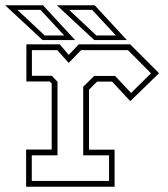

<svg xmlns="http://www.w3.org/2000/svg" viewBox="-44 -708 638 728"><path d="M55 0V-141H152V-391.5L144.5 -399H56V-540H182.5L216.5 -500L255 -540H449.5L559 -430.5L450 -324.5L381 -398.5H324L293.5 -368V-140.5H390.5V0ZM76.5 -22H369.5V-119H271.5V-379L313 -420H392.5L453 -355.5L528.5 -430L441 -518H263.5L216.5 -469.5L173 -518H77V-420.5H152.5L174 -398V-119H76.5ZM437 -556H313.5L171.5 -688H315ZM395.5 -573.5 305.5 -670.5H218L321.5 -573.5ZM241 -556H117.5L-24.5 -688H119ZM199.5 -573.5 109.5 -670.5H22L125.5 -573.5Z"/></svg>

Font: Tourney ExtraLight
Style: Regular
Weight: 250
Designer: Tyler Finck
Foundry: Etcetera Type Co
Version: Version 1.015